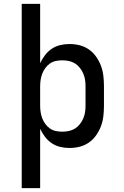

<svg xmlns="http://www.w3.org/2000/svg" viewBox="-20 -755 640 990"><path d="M92 215V-735H187V-429Q197 -451 212 -470.5Q227 -490 247 -503.5Q267 -517 290.5 -522.5Q314 -528 339 -528Q365 -528 391 -521.5Q417 -515 439 -499.5Q461 -484 476.5 -461.5Q492 -439 501 -414.5Q510 -390 513 -363.5Q516 -337 516 -310V-210Q516 -183 513 -156.5Q510 -130 501 -105.5Q492 -81 476.5 -58.5Q461 -36 439 -20.5Q417 -5 391 1.5Q365 8 339 8Q314 8 290.5 2.5Q267 -3 247 -16.5Q227 -30 212 -49.5Q197 -69 187 -91V215ZM301 -76Q318 -76 335 -79.5Q352 -83 366.5 -92Q381 -101 391.5 -114.5Q402 -128 409 -143.5Q416 -159 418.5 -176Q421 -193 421 -210V-310Q421 -327 418.5 -344Q416 -361 409 -376.5Q402 -392 391.5 -405.5Q381 -419 366.5 -428Q352 -437 335 -440.5Q318 -444 301 -444Q284 -444 267.5 -440.5Q251 -437 237.5 -427.5Q224 -418 214 -404.5Q204 -391 198 -375.5Q192 -360 189.5 -343.5Q187 -327 187 -310V-210Q187 -193 189.5 -176.5Q192 -160 198 -144.5Q204 -129 214 -115.5Q224 -102 237.5 -92.5Q251 -83 267.5 -79.5Q284 -76 301 -76Z"/></svg>

Font: Iosevka Etoile Medium
Style: Regular
Weight: 500
Designer: Belleve Invis
Foundry: Belleve Invis
Version: Version 22.1.2; ttfautohint (v1.8.4)